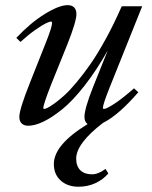

<svg xmlns="http://www.w3.org/2000/svg" viewBox="-20 -478 591 747"><path d="M89.8 11.2Q73.2 11.2 64.2 2.2Q55.2 -6.8 55.2 -23.4Q55.2 -52.2 96.2 -155.3L157.2 -309.1Q182.6 -372.6 182.6 -388.7Q182.6 -394 179.2 -394Q172.9 -394 159.2 -387.7Q145.5 -381.3 118.2 -362.3Q90.8 -343.3 59.6 -314.9L43.5 -330.6Q98.6 -389.2 154.3 -423.6Q210 -458 243.2 -458Q259.8 -458 268.6 -449Q277.3 -439.9 277.3 -423.3Q277.3 -394.5 242.7 -307.1L177.7 -146Q148.4 -70.8 148.4 -57.6Q148.4 -54.2 152.3 -54.2Q155.8 -54.2 165 -58.6Q174.3 -63 191.7 -75.4Q209 -87.9 229.7 -106.4Q250.5 -125 277.3 -157Q304.2 -189 331.8 -228.5Q359.4 -268.1 391.6 -326.7Q423.8 -385.3 453.6 -453.6H533.2L407.2 -139.2Q380.4 -71.8 380.4 -58.6Q380.4 -54.2 384.3 -54.2Q394 -54.2 424.8 -74.2Q455.6 -94.2 501.5 -134.3L518.1 -119.1Q440.9 -29.8 380.9 0Q276.4 80.1 276.4 139.2Q276.4 168.5 292.5 184.3Q308.6 200.2 337.9 200.2Q362.3 200.2 390.6 179.2L401.4 196.8Q381.3 220.7 351.1 234.6Q320.8 248.5 285.6 248.5Q242.7 248.5 216.1 224.4Q189.5 200.2 189.5 160.2Q189.5 85 320.8 4.9Q308.6 -4.4 308.6 -23.4Q308.6 -54.7 341.8 -138.7L399.4 -282.2Q355.5 -204.1 308.8 -144.5Q262.2 -85 221.7 -52.5Q181.2 -20 148.2 -4.4Q115.2 11.2 89.8 11.2Z"/></svg>

Font: Elstob 8pt Medium
Style: Italic
Weight: 500
Italic angle: -20°
Designer: Peter S. Baker
Version: Version 1.015